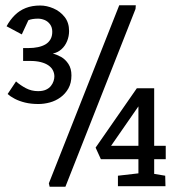

<svg xmlns="http://www.w3.org/2000/svg" viewBox="-20 -711 656 731"><path d="M126 -315Q98 -315 75.5 -320.5Q53 -326 36 -335Q19 -344 9 -353L41 -401Q58 -386 79 -375Q100 -364 125 -364Q143 -364 155 -369.5Q167 -375 174 -384Q181 -393 184 -402.5Q187 -412 187 -420Q187 -432 181.5 -443Q176 -454 164.5 -462Q153 -470 135.5 -474.5Q118 -479 95 -479H68V-528H88Q108 -528 124.5 -531.5Q141 -535 153 -542Q165 -549 172 -561Q179 -573 179 -590Q179 -607 170.5 -618.5Q162 -630 149.5 -635Q137 -640 125 -640Q114 -640 104.5 -638.5Q95 -637 88 -634L63 -580L5 -611Q18 -635 36 -653Q54 -671 78 -680.5Q102 -690 133 -690Q158 -690 183.5 -679Q209 -668 226 -646.5Q243 -625 243 -593Q243 -573 235.5 -554.5Q228 -536 214 -523.5Q200 -511 181 -507Q197 -503 213 -494Q229 -485 240.5 -467.5Q252 -450 252 -424Q252 -395 240.5 -374.5Q229 -354 210.5 -340.5Q192 -327 170 -321Q148 -315 126 -315ZM429 -2V-42L507 -51V-105H364L344 -149L501 -375H567V-156H611V-105H567V-49L609 -42L610 -2ZM403 -156H507V-306ZM169 0 166 -13 434 -691H497L496 -677L229 0Z"/></svg>

Font: Kreon Light Medium
Style: Regular
Weight: 500
Version: Version 2.002